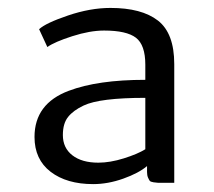

<svg xmlns="http://www.w3.org/2000/svg" viewBox="-20 -800 544 489"><path d="M423.8 -334.5H397.5Q385.3 -334.5 382.1 -334.5Q378.9 -334.5 371.1 -335.7Q363.3 -336.9 361.3 -339.6Q359.4 -342.3 356.9 -347.9Q354.5 -353.5 354.5 -361.8V-377Q333 -358.9 293.9 -345Q254.9 -331.1 217.3 -331.1Q149.9 -331.1 108.9 -362.5Q67.9 -394 67.9 -451.2Q67.9 -536.1 155.3 -568.8Q229 -596.7 350.1 -596.7V-635.3Q350.1 -685.5 326.2 -703.9Q302.2 -722.2 245.1 -722.2Q209 -722.2 164.1 -707.8Q119.1 -693.4 100.6 -680.2L79.6 -725.6Q96.2 -741.2 153.1 -760.5Q210 -779.8 261.2 -779.8Q340.8 -779.8 382.3 -747.6Q423.8 -715.3 423.8 -636.7ZM230.5 -385.7Q260.3 -385.7 295.4 -396.7Q330.6 -407.7 350.1 -419.9V-550.8Q233.9 -550.8 192.9 -531.2Q167 -519 153.6 -502.4Q140.1 -485.8 140.1 -456.1Q140.1 -423.3 164.3 -404.5Q188.5 -385.7 230.5 -385.7Z"/></svg>

Font: HaufeMerriweatherSansLt
Style: Regular
Weight: 300
Designer: Eben Sorkin
Foundry: Eben Sorkin
Version: Version 1.56